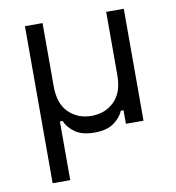

<svg xmlns="http://www.w3.org/2000/svg" viewBox="-79 -567 770 838"><g transform="rotate(-10 306.0 -148.0)"><path d="M447 -60H435Q424 -32 393 -9Q362 14 306 14Q250 14 219 -9Q188 -32 177 -60H165V200H87V-496H165V-216Q165 -138 205.5 -99Q246 -60 306 -60Q366 -60 406.5 -99Q447 -138 447 -216V-496H525V0H447Z"/></g></svg>

Font: Space Mono
Style: Regular
Weight: 400
Monospace: yes
Designer: Colophon Foundry / Benjamin Critton
Foundry: Colophon Foundry
Version: Version 1.000;PS 1.003;hotconv 1.0.81;makeotf.lib2.5.63406